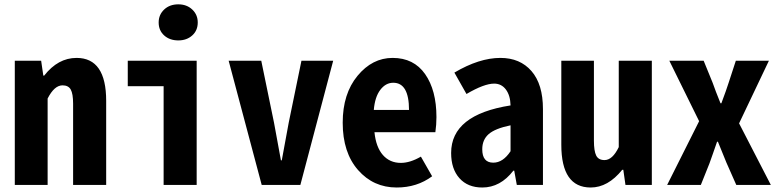

<svg xmlns="http://www.w3.org/2000/svg" viewBox="-20 -836 3521 868"><path d="M46.9 0V-561.5H166L175.8 -494.1H179.7Q242.2 -574.2 326.2 -574.2Q460 -574.2 460 -379.9V0H310.5V-367.2Q310.5 -412.1 299.8 -431.2Q289.1 -450.2 262.7 -450.2Q225.6 -450.2 195.3 -390.6V0Z M719.7 0V-446.3H557.6V-561.5H869.1V0ZM786.1 -653.3Q747.1 -653.3 722.2 -675.8Q697.3 -698.2 697.3 -734.4Q697.3 -769.5 722.2 -793Q747.1 -816.4 786.1 -816.4Q824.2 -816.4 849.1 -793Q874 -769.5 874 -734.4Q874 -698.2 849.1 -675.8Q824.2 -653.3 786.1 -653.3Z M1163.1 0 1013.7 -561.5H1161.1L1218.8 -281.2Q1223.6 -252.9 1234.4 -196.3Q1245.1 -139.6 1250 -111.3H1253.9Q1275.4 -224.6 1285.2 -281.2L1342.8 -561.5H1486.3L1337.9 0Z M1773.4 11.7Q1668 11.7 1598.6 -67.4Q1529.3 -146.5 1529.3 -281.2Q1529.3 -412.1 1596.2 -493.2Q1663.1 -574.2 1754.9 -574.2Q1850.6 -574.2 1901.9 -501Q1953.1 -427.7 1953.1 -306.6Q1953.1 -272.5 1948.2 -238.3H1672.9Q1679.7 -170.9 1710.9 -135.3Q1742.2 -99.6 1792 -99.6Q1834 -99.6 1882.8 -127.9L1933.6 -39.1Q1865.2 11.7 1773.4 11.7ZM1669.9 -338.9H1829.1Q1829.1 -461.9 1757.8 -461.9Q1723.6 -461.9 1699.2 -429.7Q1674.8 -397.5 1669.9 -338.9Z M2160.2 11.7Q2094.7 11.7 2057.1 -30.3Q2019.5 -72.3 2019.5 -144.5Q2019.5 -317.4 2288.1 -359.4Q2287.1 -404.3 2267.1 -431.2Q2247.1 -458 2213.9 -458Q2168.9 -458 2088.9 -411.1L2034.2 -507.8Q2146.5 -574.2 2242.2 -574.2Q2331.1 -574.2 2382.8 -514.6Q2434.6 -455.1 2434.6 -342.8V0H2316.4L2304.7 -64.5H2300.8Q2242.2 11.7 2160.2 11.7ZM2210 -100.6Q2253.9 -100.6 2288.1 -152.3V-269.5Q2217.8 -254.9 2189 -229.5Q2160.2 -204.1 2160.2 -161.1Q2160.2 -100.6 2210 -100.6Z M2650.4 11.7Q2517.6 11.7 2517.6 -181.6V-561.5H2665V-200.2Q2665 -153.3 2675.3 -132.8Q2685.5 -112.3 2712.9 -112.3Q2749 -112.3 2777.3 -170.9V-561.5H2926.8V0H2807.6L2797.9 -68.4H2793Q2728.5 11.7 2650.4 11.7Z M2996.1 0 3140.6 -288.1 3005.9 -561.5H3161.1L3202.1 -460.9Q3213.9 -426.8 3237.3 -369.1H3241.2Q3264.6 -431.6 3274.4 -462.9L3306.6 -561.5H3456.1L3321.3 -278.3L3464.8 0H3308.6L3263.7 -101.6L3225.6 -195.3H3221.7Q3215.8 -176.8 3203.6 -143.1Q3191.4 -109.4 3187.5 -97.7L3148.4 0Z"/></svg>

Font: GenEi Gothic M Regular
Style: Bold
Weight: 700
Designer: o_tamon (Modified); [Source Han Sans]
Ryoko NISHIZUKA  (kana & ideographs); Paul D. Hunt (Latin, Greek & Cyrillic); Wenl
Version: Version 1.1a;Original Version 1.004